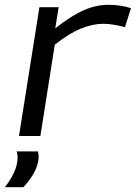

<svg xmlns="http://www.w3.org/2000/svg" viewBox="-38 -566 565 799"><path d="M206 -536 192 -448Q259 -501 310.5 -523.5Q362 -546 414 -546Q441 -546 465 -542Q489 -538 507 -532L482 -453Q460 -459 436.5 -463Q413 -467 391 -467Q348 -467 298.5 -447Q249 -427 190 -380L130 0H41L126 -536ZM31 64H120Q123 78 123 90Q120 124 102.5 155Q85 186 59 213H-18Q6 183 20 152.5Q34 122 35 94Q36 76 31 64Z"/></svg>

Font: Georama Extended
Style: Italic
Weight: 400
Width: 7
Italic angle: -9°
Designer: Jean-Baptiste Levee
Foundry: Production Type
Version: Version 1.000